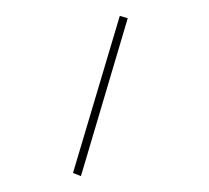

<svg xmlns="http://www.w3.org/2000/svg" viewBox="-20 -731 263 242"><path d="M72 -513 131 -711 141 -708 82 -509Z"/></svg>

Font: Ysabeau Hairline
Style: Regular
Weight: 100
Designer: Christian Thalmann (Catharsis Fonts)
Version: Version 0.003